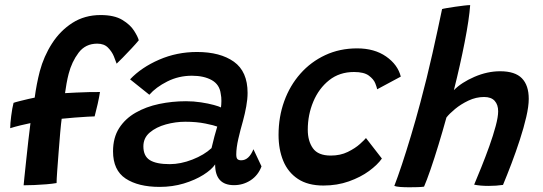

<svg xmlns="http://www.w3.org/2000/svg" viewBox="-20 -742 2185 772"><path d="M75 3Q75 0 78 -28.2Q81 -56.5 85.2 -96.5Q89.5 -136.5 94 -177.2Q98.5 -218 102.5 -247Q87 -244 62.5 -238Q38 -232 21 -226.5Q21 -243.5 25 -275.5Q29 -307.5 34.5 -328.5Q41 -331 59 -335.5Q77 -340 94.8 -344.2Q112.5 -348.5 119.5 -349.5Q123 -376 128.2 -403.2Q133.5 -430.5 140 -455.5Q156 -515.5 189 -567Q222 -618.5 271.2 -650Q320.5 -681.5 384.5 -681.5Q439.5 -681.5 471.8 -662Q504 -642.5 519.2 -618.2Q534.5 -594 538 -580Q526.5 -566 508.5 -546.8Q490.5 -527.5 473.8 -510.5Q457 -493.5 449 -486Q445.5 -496.5 437.8 -515.5Q430 -534.5 414.2 -550.5Q398.5 -566.5 371 -566.5Q323.5 -566.5 296 -530Q268.5 -493.5 256 -445Q251.5 -428 247.5 -405.8Q243.5 -383.5 241.5 -367.5Q258 -368.5 286 -369.8Q314 -371 341 -371.8Q368 -372.5 382 -372Q379 -352 372.8 -324.2Q366.5 -296.5 360.5 -274Q356 -274 332.5 -272.8Q309 -271.5 279.8 -269.2Q250.5 -267 228 -264.5Q225.5 -247 222.2 -210.2Q219 -173.5 215.8 -131.5Q212.5 -89.5 210 -54.5Q207.5 -19.5 207.5 -6Q190.5 -3 166.5 -1Q142.5 1 117.8 2Q93 3 75 3Z M622 9.5Q536 9.5 485.2 -24Q434.5 -57.5 434.5 -133.5Q434.5 -188.5 459 -226.8Q483.5 -265 525.5 -289Q567.5 -313 620 -324Q672.5 -335 728 -335Q758.5 -335 788 -330.5Q817.5 -326 839.5 -320Q861.5 -314 868.5 -310Q870 -321.5 870.2 -336.2Q870.5 -351 867.5 -365Q863 -402 831.5 -419.8Q800 -437.5 751.5 -437.5Q698.5 -437.5 652.8 -414.5Q607 -391.5 580.5 -361L503 -423Q548.5 -471 619.8 -502Q691 -533 772 -533Q865.5 -533 920.5 -493.8Q975.5 -454.5 975.5 -368.5Q975.5 -343.5 970.2 -314.5Q965 -285.5 957 -256Q946.5 -219.5 938.2 -183.5Q930 -147.5 930 -121Q930 -106.5 935 -102Q940 -97.5 950 -97.5Q981 -97.5 999 -142L1031.5 -73Q1018 -37 987.8 -17.2Q957.5 2.5 921 2.5Q845 2.5 845 -81Q831 -60 797.8 -39Q764.5 -18 719 -4.2Q673.5 9.5 622 9.5ZM662.5 -82Q706.5 -82 753.8 -100.5Q801 -119 830.5 -146.5Q836.5 -172 842.2 -193.5Q848 -215 853.5 -233Q841.5 -238 806 -245.2Q770.5 -252.5 725 -252.5Q686 -252.5 647 -241.8Q608 -231 582.2 -209.2Q556.5 -187.5 556.5 -153.5Q556.5 -114.5 582.5 -98.2Q608.5 -82 662.5 -82Z M1515.5 -104.5Q1498 -79.5 1464 -54.5Q1430 -29.5 1383 -12.8Q1336 4 1280.5 4Q1218 4 1178 -22.5Q1138 -49 1119 -95Q1100 -141 1100 -199.5Q1100 -272 1122.8 -335Q1145.5 -398 1187.8 -445.8Q1230 -493.5 1288 -520.5Q1346 -547.5 1416 -547.5Q1485.5 -547.5 1532.5 -514.8Q1579.5 -482 1591.5 -434L1496.5 -383Q1495.5 -390 1489 -406.8Q1482.5 -423.5 1463 -438Q1443.5 -452.5 1403.5 -452.5Q1345 -452.5 1303.5 -419.5Q1262 -386.5 1239.8 -333.5Q1217.5 -280.5 1217.5 -220.5Q1217.5 -175 1238.2 -145.8Q1259 -116.5 1310 -116.5Q1348.5 -116.5 1378.5 -131.2Q1408.5 -146 1427.5 -163.2Q1446.5 -180.5 1451.5 -187Z M1685 8.5Q1675 10 1659 10.5Q1643 11 1626 11Q1606 11 1589.5 9.8Q1573 8.5 1565.5 5.5Q1578.5 -28 1595.8 -79.8Q1613 -131.5 1632.2 -195.5Q1651.5 -259.5 1670 -329Q1696.5 -427.5 1719 -527.8Q1741.5 -628 1757.5 -705.5Q1761.5 -707 1776.2 -709.5Q1791 -712 1809.8 -714.8Q1828.5 -717.5 1845.2 -719.5Q1862 -721.5 1870.5 -721.5Q1866.5 -665 1848.5 -573Q1830.5 -481 1805 -379.5Q1835.5 -410.5 1887.5 -433Q1939.5 -455.5 1991 -455.5Q2051 -455.5 2078.5 -427.2Q2106 -399 2106 -344.5Q2106 -314.5 2096 -271.5Q2086 -228.5 2070.2 -180Q2054.5 -131.5 2036.5 -84.2Q2018.5 -37 2002.5 1.5Q1975.5 5.5 1944 5.5Q1911.5 5.5 1886.5 0.5Q1899 -29 1915.5 -70Q1932 -111 1947.5 -154.2Q1963 -197.5 1973 -234.8Q1983 -272 1983 -294.5Q1983 -321 1969 -336.5Q1955 -352 1926.5 -352Q1894 -352 1863.5 -337.5Q1833 -323 1809.8 -303.8Q1786.5 -284.5 1775 -269.5Q1760 -215 1743.2 -160Q1726.5 -105 1711 -60.2Q1695.5 -15.5 1685 8.5Z"/></svg>

Font: Grandstander Medium
Style: Italic
Weight: 500
Italic angle: -15°
Designer: Tyler Finck
Foundry: Etcetera Type Co
Version: Version 1.200; ttfautohint (v1.8.3)